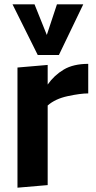

<svg xmlns="http://www.w3.org/2000/svg" viewBox="-20 -864 444 890"><path d="M61 -551 201 -563V-472Q231 -515 275.5 -541.5Q320 -568 389 -568V-431Q353 -431 294.5 -418.5Q236 -406 201 -375V-6L61 6ZM155 -609 38 -844H140L197 -702L244 -844H366L253 -609Z"/></svg>

Font: Francois One
Style: Regular
Weight: 400
Designer: Vernon Adams
Foundry: Vernon Adams
Version: Version 2.000